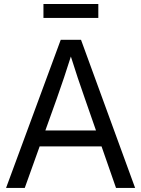

<svg xmlns="http://www.w3.org/2000/svg" viewBox="-20 -923 693 943"><path d="M278.3 -727.5H377.9L643.6 0H549.8L397 -438.5Q380.4 -484.9 361.6 -541.5Q342.8 -598.1 315.4 -684.6H340.8Q289.6 -523.4 258.8 -438.5L101.6 0H9.8ZM148.4 -282.2H504.9V-204.1H148.4ZM462.9 -835H193.4V-903.3H462.9Z"/></svg>

Font: Intratopia Thin
Style: Regular
Weight: 100
Designer: Rasmus Andersson
Foundry: rsms
Version: Version 3.000;Glyphs 3.2.3 (3260)